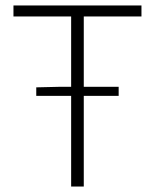

<svg xmlns="http://www.w3.org/2000/svg" viewBox="-20 -679 564 699"><path d="M239 0V-330H112V-361L198 -363H239V-619H29V-659H495V-619H285V-363H412V-330H285V0Z"/></svg>

Font: CV Source Sans Light
Style: Regular
Weight: 300
Designer: Paul D. Hunt
Foundry: Adobe Systems Incorporated
Version: Version 3.001